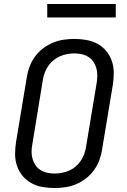

<svg xmlns="http://www.w3.org/2000/svg" viewBox="-20 -939 640 967"><path d="M254 8Q223 8 193 2.5Q163 -3 137.5 -17Q112 -31 93.5 -53.5Q75 -76 65.5 -104Q56 -132 56 -162.5Q56 -193 61 -225L115 -550Q119 -577 129 -603.5Q139 -630 156 -653.5Q173 -677 196.5 -695Q220 -713 246.5 -724Q273 -735 300.5 -739Q328 -743 355 -743Q355 -743 355 -743Q355 -743 355 -743Q386 -743 416 -737.5Q446 -732 471.5 -718Q497 -704 515.5 -681.5Q534 -659 543.5 -631Q553 -603 553 -572.5Q553 -542 548 -510L494 -185Q490 -158 480 -131.5Q470 -105 453 -81.5Q436 -58 412.5 -40Q389 -22 362.5 -11Q336 0 308.5 4Q281 8 254 8Q254 8 254 8Q254 8 254 8ZM255 -65Q273 -65 291.5 -68.5Q310 -72 327.5 -79.5Q345 -87 360 -99.5Q375 -112 386 -128Q397 -144 403.5 -161.5Q410 -179 413 -197L467 -522Q470 -542 470 -560.5Q470 -579 465 -596.5Q460 -614 450 -628.5Q440 -643 425 -652.5Q410 -662 391.5 -666Q373 -670 354 -670Q336 -670 317.5 -666.5Q299 -663 282 -655.5Q265 -648 249.5 -635.5Q234 -623 223 -607Q212 -591 205.5 -573.5Q199 -556 196 -538L143 -213Q139 -193 139 -174.5Q139 -156 144 -138.5Q149 -121 159 -106.5Q169 -92 184 -82.5Q199 -73 217.5 -69Q236 -65 255 -65ZM218 -851V-919H563V-851Z"/></svg>

Font: Iosevka SS04 Extended
Style: Italic
Weight: 400
Width: 7
Italic angle: -9°
Monospace: yes
Designer: Belleve Invis
Foundry: Belleve Invis
Version: Version 19.0.0; ttfautohint (v1.8.4)